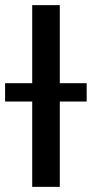

<svg xmlns="http://www.w3.org/2000/svg" viewBox="-53 -727 357 747"><path d="M179.7 -403.3H284.2V-332H179.7V0H72.3V-332H-33.2V-403.3H72.3V-707H179.7Z"/></svg>

Font: Pretendard Std Medium
Style: Regular
Weight: 500
Designer: Base glyphs from Inter by Rasmus Andersson; Hangeul glyphs from Noto Sans CJK(Source Han Sans) by Jang Soo-young and Kan
Foundry: Kil Hyung-jin
Version: Version 1.309